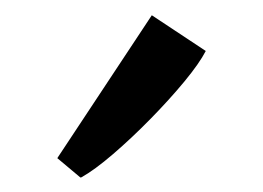

<svg xmlns="http://www.w3.org/2000/svg" viewBox="-20 -884 354 258"><path d="M88 -645.5 57 -671.5 184 -863.5 256.5 -815.5Q248 -799 227.8 -774.5Q207.5 -750 182.2 -724.2Q157 -698.5 132 -677Q107 -655.5 89 -645.5Z"/></svg>

Font: Merriweather 24pt SemiCondensed Light
Style: Regular
Weight: 300
Width: 4
Designer: Eben Sorkin
Foundry: Eben Sorkin
Version: Version 2.100